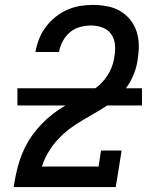

<svg xmlns="http://www.w3.org/2000/svg" viewBox="-20 -763 640 783"><path d="M36 0V-1Q40 -28 46 -56Q52 -84 61 -111Q70 -138 83 -164Q96 -190 113.5 -214Q131 -238 152 -259.5Q173 -281 196.5 -299Q220 -317 245.5 -332Q271 -347 297.5 -361Q324 -375 349.5 -390Q375 -405 395.5 -426.5Q416 -448 429 -474.5Q442 -501 446 -529V-530Q451 -555 449 -579.5Q447 -604 434 -623Q421 -642 398.5 -650.5Q376 -659 351 -659Q329 -659 306.5 -653Q284 -647 266 -632Q248 -617 236.5 -596Q225 -575 221 -553V-551H125V-554Q130 -580 140 -605.5Q150 -631 167 -653.5Q184 -676 206.5 -694Q229 -712 254 -723Q279 -734 305.5 -738.5Q332 -743 358 -743Q388 -743 417 -737.5Q446 -732 470 -718Q494 -704 511.5 -682Q529 -660 537.5 -633Q546 -606 546 -576.5Q546 -547 541 -517Q536 -482 520 -447.5Q504 -413 478.5 -385Q453 -357 421 -335.5Q389 -314 356 -295.5Q323 -277 291 -256.5Q259 -236 231 -209.5Q203 -183 182.5 -151Q162 -119 151 -84H382L392 -149H476L452 0ZM51 -333V-403H559V-333Z"/></svg>

Font: Iosevka HT Medium Extended
Style: Italic
Weight: 500
Width: 7
Italic angle: -9°
Monospace: yes
Designer: Belleve Invis
Foundry: Belleve Invis
Version: Version 32.3.0; ttfautohint (v1.8.4)